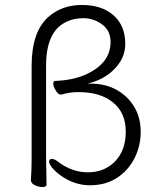

<svg xmlns="http://www.w3.org/2000/svg" viewBox="-20 -744 650 771"><path d="M165 -109 167 -3Q167 7 151 7Q135 7 119.5 -0.5Q104 -8 104 -21V-22Q107 -55 107 -111V-479Q107 -614 172 -674Q227 -724 308.5 -724Q390 -724 436.5 -682Q483 -640 483 -569Q483 -528 462 -495Q420 -430 332 -408H346Q404 -408 448.5 -383Q493 -358 519 -315Q545 -272 545 -214.5Q545 -157 519.5 -107.5Q494 -58 448.5 -29Q403 0 341 0Q279 0 224 -39Q202 -55 189.5 -70.5Q177 -86 177 -94Q177 -106 189 -106Q197 -106 210 -97Q267 -52 333 -52Q399 -52 442 -96Q485 -140 485 -215.5Q485 -291 434 -332.5Q383 -374 298 -374H290Q260 -374 226 -364H224Q214 -364 204 -380.5Q194 -397 194 -408Q194 -419 202 -419Q272 -422 321.5 -443.5Q371 -465 397.5 -498Q424 -531 424 -576Q424 -621 390 -646Q356 -671 314.5 -671Q273 -671 240 -653Q165 -613 165 -480Z"/></svg>

Font: ToneOZ-Pinyin-WenKai-Light
Style: Light
Weight: 300
Designer: Fontworks Inc.
Foundry: ToneOZ
Version: Version 0.240331